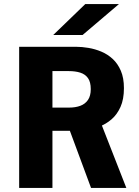

<svg xmlns="http://www.w3.org/2000/svg" viewBox="-20 -932 690 952"><path d="M75 0V-700H357.5Q386 -700 418.8 -694.5Q451.5 -689 482.5 -676Q513.5 -663 538.8 -639.8Q564 -616.5 579.2 -581Q594.5 -545.5 594.5 -495Q594.5 -439.5 577.5 -401.8Q560.5 -364 533.2 -340.5Q506 -317 473.2 -304.5Q440.5 -292 408 -287.8Q375.5 -283.5 350 -283.5H240V0ZM431.5 0 310.5 -326.5 472 -343.5 606.5 0ZM240 -398.5H322.5Q354.5 -398.5 378.5 -407.5Q402.5 -416.5 416.2 -436.5Q430 -456.5 430 -490Q430 -525.5 416.2 -544.8Q402.5 -564 378 -571.8Q353.5 -579.5 321.5 -579.5H240ZM389.5 -758.5H244L403 -912H570Z"/></svg>

Font: Trispace Thin
Style: Bold
Weight: 700
Version: Version 1.210